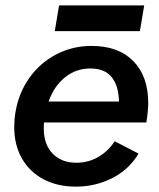

<svg xmlns="http://www.w3.org/2000/svg" viewBox="-20 -683 593 715"><path d="M33 -210Q33 -238 37 -262Q49 -336 89 -392.5Q129 -449 189.5 -480.5Q250 -512 321 -512Q421 -512 476.5 -455.5Q532 -399 532 -299Q532 -271 525 -227H144Q143 -219 143 -204Q143 -145 176 -111Q209 -77 264 -77Q310 -77 347 -99Q384 -121 407 -157L496 -111Q460 -51 397.5 -19.5Q335 12 263 12Q193 12 141 -16Q89 -44 61 -94Q33 -144 33 -210ZM423 -305Q422 -363 396 -395.5Q370 -428 316 -428Q263 -428 222 -395Q181 -362 161 -305ZM200 -663H517L501 -567H184Z"/></svg>

Font: Oak Sans Semibold
Style: Italic
Weight: 600
Italic angle: -9.49998°
Foundry: Erik Kennedy, Walven
Version: Version 1.000